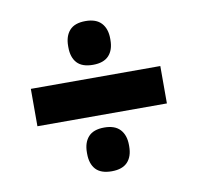

<svg xmlns="http://www.w3.org/2000/svg" viewBox="-62 -618 634 616"><g transform="rotate(-10 255.0 -309.5)"><path d="M466.1 -248.6H44.3V-370.4H466.1ZM254.5 -64.9Q219.2 -64.9 202.6 -83Q186 -101.2 186 -134V-138.1Q186 -170.4 202.6 -188.9Q219.2 -207.4 254.5 -207.4Q289.1 -207.4 306.1 -188.9Q323.1 -170.4 323.1 -138.1V-134Q323.1 -101.2 306.1 -83Q289.1 -64.9 254.5 -64.9ZM254.5 -411.7Q219.2 -411.7 202.6 -429.8Q186 -448 186 -480.8V-484.9Q186 -517.2 202.6 -535.7Q219.2 -554.2 254.5 -554.2Q289.1 -554.2 306.1 -535.7Q323.1 -517.2 323.1 -484.9V-480.8Q323.1 -448 306.1 -429.8Q289.1 -411.7 254.5 -411.7Z"/></g></svg>

Font: Anek Kannada Medium
Style: Regular
Weight: 500
Designer: Vaishnavi Murthy, Maithili Shingre (Kannada) & Yesha Goshar (Latin)
Foundry: Ek Type
Version: Version 1.003